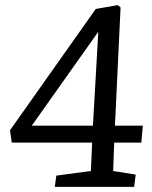

<svg xmlns="http://www.w3.org/2000/svg" viewBox="-20 -730 594 750"><path d="M429 -239H538L532 -173H426L422 -62L510 -48L504 0H194L200 -44L335 -62L340 -173H26L19 -221L354 -695L440 -710L451 -701ZM343 -239 364 -606 104 -239Z"/></svg>

Font: Literata
Style: Italic
Weight: 400
Italic angle: -2°
Designer: Latin by Veronika Burian and Jose Scaglione. Greek by Irene Vlachou. Cyrillic by Vera Evstafieva
Foundry: TypeTogether
Version: Version 3.103;gftools[0.9.29]